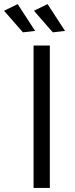

<svg xmlns="http://www.w3.org/2000/svg" viewBox="-59 -924 371 944"><path d="M0 0ZM106 -700.2H186V0H106ZM27.8 -903.8 113.8 -772 53.7 -765.1 -39.1 -871.1ZM174.8 -903.8 260.7 -772 200.7 -765.1 107.9 -871.1Z"/></svg>

Font: Argentum Sans Light
Style: Regular
Weight: 300
Designer: Julieta Ulanovsky (Modified by Cristiano Sobral)
Foundry: Julieta Ulanovsky
Version: Version 1.000; ttfautohint (v1.5.65-e2d9)